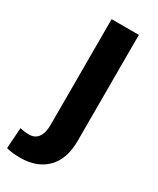

<svg xmlns="http://www.w3.org/2000/svg" viewBox="-234 -587 706 859"><g transform="rotate(30 119.0 -157.0)"><path d="M73.7 -528.3H214.4V19Q214.4 113.3 164.8 163.3Q115.2 213.4 28.3 213.4Q9.3 213.4 -7.6 211.7Q-24.4 210 -43 205.1L-35.6 97.7Q-13.7 103.5 12.7 103.5Q41.5 103.5 57.6 81.8Q73.7 60.1 73.7 19Z"/></g></svg>

Font: Vazirmatn RD FD
Style: Bold
Weight: 700
Designer: Saber Rastikerdar
Foundry: Saber Rastikerdar
Version: Version 33.003